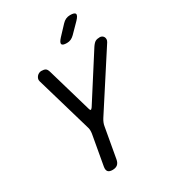

<svg xmlns="http://www.w3.org/2000/svg" viewBox="-227 -1063 1054 1186"><g transform="rotate(-30 300.0 -470.0)"><path d="M218 10Q195 10 186 -1Q177 -12 181 -35L219 -248Q221 -261 220.5 -273Q220 -285 216 -296L101 -690Q98 -700 101 -709Q104 -718 110 -725Q116 -732 124.5 -736Q133 -740 141 -740Q160 -740 170.5 -734Q181 -728 187 -706L279 -390Q282 -379 286.5 -379Q291 -379 299 -390L501 -706Q516 -728 528 -734Q540 -740 559 -740Q567 -740 574 -736Q581 -732 585 -725Q589 -718 589 -709Q589 -700 583 -690L328 -296Q321 -285 316 -273Q311 -261 309 -248L271 -35Q267 -12 254 -1Q241 10 218 10ZM366 -810Q335 -810 331 -822Q327 -834 350 -859L411 -924Q423 -937 437 -943.5Q451 -950 468 -950Q500 -950 504.5 -937.5Q509 -925 484 -899L420 -834Q408 -822 395 -816Q382 -810 366 -810Z"/></g></svg>

Font: Maple Mono
Style: Italic
Weight: 400
Italic angle: -10°
Monospace: yes
Designer: subframe7536
Version: Version 7.300